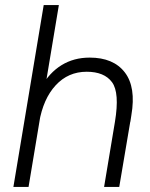

<svg xmlns="http://www.w3.org/2000/svg" viewBox="-20 -740 594 760"><path d="M153 -720H213L93 0H33ZM435 -258 500 -284 452 0H392ZM323 -456Q250 -456 200.5 -402.5Q151 -349 135 -255L98 -259Q112 -339 143.5 -395.5Q175 -452 223.5 -482Q272 -512 335 -512Q429 -512 474 -453.5Q519 -395 500 -284L496 -258H435Q454 -373 423.5 -414.5Q393 -456 323 -456Z"/></svg>

Font: Oak Sans Light Italic
Style: Regular
Weight: 400
Italic angle: -9.5°
Foundry: Erik Kennedy, Walven
Version: Version 1.000;Glyphs 3.1.2 (3151)